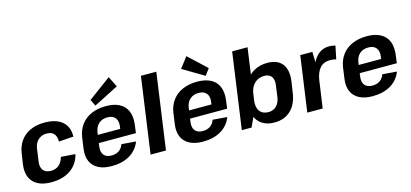

<svg xmlns="http://www.w3.org/2000/svg" viewBox="-67 -1302 3872 1807"><g transform="rotate(-15 1869.5 -399.0)"><path d="M257 10Q179 10 127.5 -17Q76 -44 53.5 -95Q31 -146 40 -217L56 -323Q66 -394 102.5 -445Q139 -496 199 -523Q259 -550 336 -550Q451 -550 510.5 -498Q570 -446 567 -352L424 -342Q424 -392 401 -418.5Q378 -445 330 -445Q298 -445 271.5 -431Q245 -417 228.5 -391.5Q212 -366 207 -331L190 -209Q182 -156 206.5 -125.5Q231 -95 281 -95Q328 -95 359 -121.5Q390 -148 404 -198L543 -188Q521 -95 446.5 -42.5Q372 10 257 10Z M845 10Q768 10 716.5 -17Q665 -44 642.5 -94.5Q620 -145 630 -216L645 -324Q656 -395 694 -445.5Q732 -496 793.5 -523Q855 -550 935 -550Q1056 -550 1113.5 -486Q1171 -422 1153 -299L1144 -231H756L766 -308H1036L1007 -276L1015 -331Q1022 -385 997.5 -414.5Q973 -444 922 -444Q871 -444 838 -415Q805 -386 797 -334L778 -197Q771 -145 795 -116Q819 -87 869 -87Q913 -87 942.5 -107.5Q972 -128 985 -166L1125 -155Q1094 -75 1021.5 -32.5Q949 10 845 10ZM1084 -703 843 -580 812 -643 1033 -806Z M1479 -740 1375 0H1225L1329 -740Z M1734 10Q1657 10 1605.5 -17Q1554 -44 1531.5 -94.5Q1509 -145 1519 -216L1534 -324Q1545 -395 1583 -445.5Q1621 -496 1682.5 -523Q1744 -550 1824 -550Q1945 -550 2002.5 -486Q2060 -422 2042 -299L2033 -231H1645L1655 -308H1925L1896 -276L1904 -331Q1911 -385 1886.5 -414.5Q1862 -444 1811 -444Q1760 -444 1727 -415Q1694 -386 1686 -334L1667 -197Q1660 -145 1684 -116Q1708 -87 1758 -87Q1802 -87 1831.5 -107.5Q1861 -128 1874 -166L2014 -155Q1983 -75 1910.5 -32.5Q1838 10 1734 10ZM1965 -645 1918 -582 1711 -705 1790 -808Z M2431 10Q2361 10 2313.5 -20.5Q2266 -51 2245.5 -107Q2225 -163 2235 -239L2244 -303Q2256 -380 2291.5 -435.5Q2327 -491 2382.5 -520.5Q2438 -550 2508 -550Q2607 -550 2653 -491Q2699 -432 2684 -323L2668 -217Q2653 -108 2591 -49Q2529 10 2431 10ZM2218 -740H2368L2288 -172L2209 0H2114ZM2402 -99Q2449 -99 2479.5 -129.5Q2510 -160 2518 -214L2533 -324Q2541 -379 2519 -409Q2497 -439 2450 -439Q2412 -439 2381.5 -422.5Q2351 -406 2332 -375.5Q2313 -345 2307 -301L2298 -240Q2289 -174 2317 -136.5Q2345 -99 2402 -99Z M2828 -540H2946L2951 -344L2902 0H2752ZM2908 -294Q2926 -420 2978 -485Q3030 -550 3112 -550Q3128 -550 3142.5 -547.5Q3157 -545 3171 -541L3145 -414Q3118 -422 3086 -422Q3024 -422 2987.5 -382Q2951 -342 2939 -261Z M3387 10Q3310 10 3258.5 -17Q3207 -44 3184.5 -94.5Q3162 -145 3172 -216L3187 -324Q3198 -395 3236 -445.5Q3274 -496 3335.5 -523Q3397 -550 3477 -550Q3598 -550 3655.5 -486Q3713 -422 3695 -299L3686 -231H3298L3308 -308H3578L3549 -276L3557 -331Q3564 -385 3539.5 -414.5Q3515 -444 3464 -444Q3413 -444 3380 -415Q3347 -386 3339 -334L3320 -197Q3313 -145 3337 -116Q3361 -87 3411 -87Q3455 -87 3484.5 -107.5Q3514 -128 3527 -166L3667 -155Q3636 -75 3563.5 -32.5Q3491 10 3387 10Z"/></g></svg>

Font: Pathway Extreme SemiCondensed
Style: Bold Italic
Weight: 700
Width: 4
Italic angle: -8°
Version: Version 1.001;gftools[0.9.26]